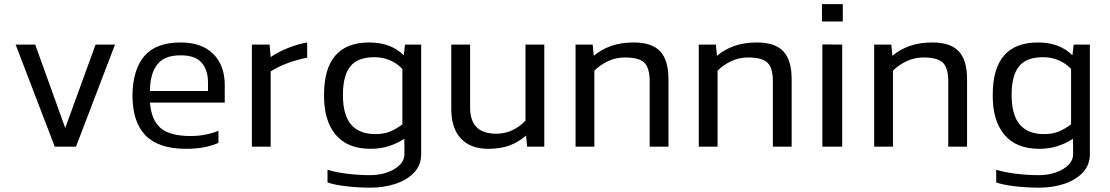

<svg xmlns="http://www.w3.org/2000/svg" viewBox="-20 -696 5265 911"><path d="M340.5 0 525.7 -484.4H433.4L289.5 -88.7L147.1 -484.4H54.2L239.9 0Z M1016.5 -17.9V-75.8Q987.6 -63.4 953.4 -57Q919.1 -50.6 885.1 -50.6Q786.8 -50.6 742.4 -88.2Q698.1 -125.9 691.6 -209.1H1046.4V-292.3Q1046.4 -385.6 992 -440Q937.5 -494.5 836.9 -494.5Q720.6 -494.5 665.4 -430.6Q610.3 -366.7 608.5 -244.5Q608.5 -115.8 671.2 -52.8Q733.9 10.1 862.6 10.1Q907.6 10.1 945.5 3.2Q983.5 -3.7 1016.5 -17.9ZM839.2 -433.4Q905.3 -433.4 936.1 -399.1Q966.9 -364.9 966.9 -304.2V-264.2H691.6Q691.6 -345.1 725.9 -389.7Q760.1 -434.3 839.2 -433.4Z M1264.2 0V-357.1Q1335.5 -402.1 1437.5 -422.3V-494.5Q1392.5 -486.7 1346 -468.1Q1299.6 -449.4 1264.2 -425.1L1259.2 -484.4H1175.1V0Z M1978.4 -484.4V35.4Q1978.4 87.3 1944.6 122.9Q1910.8 158.5 1855.9 176.5Q1801 194.4 1739 194.4Q1681.5 194.4 1624.3 188Q1567.1 181.5 1534 169.6V109.4Q1573.1 121.8 1628.2 128.4Q1683.4 135.1 1733.9 135.1Q1802.8 135.1 1850.9 106.4Q1898.9 77.7 1898.9 35.4L1898.4 -37.7Q1864.4 -15.2 1824.4 -2.5Q1784.5 10.1 1739 10.1Q1627.8 10.1 1571.9 -57.7Q1516.1 -125.5 1517.5 -246.3Q1517.5 -494.5 1732.1 -494.5Q1834.6 -494.5 1895.7 -433.8L1901.7 -484.4ZM1761.5 -59.7Q1801 -59.7 1830.7 -71.9Q1860.3 -84.1 1889.2 -106.2V-369Q1835.5 -424.6 1755.5 -424.6Q1677.8 -424.6 1642.5 -381.4Q1607.1 -338.2 1607.1 -245.4Q1607.1 -150.7 1645.7 -105.2Q1684.3 -59.7 1761.5 -59.7Z M2476.1 -52.8 2481.2 0H2562.5V-484.4H2473.3V-123.6Q2446.7 -95.1 2411.8 -78.4Q2376.8 -61.6 2335.5 -61.6Q2271.6 -61.6 2241 -92.8Q2210.5 -124.1 2210.5 -185.7V-484.4H2121.3V-177.8Q2121.3 -87.8 2166.8 -38.8Q2212.3 10.1 2296 10.1Q2354.8 10.1 2397.1 -5.5Q2439.3 -21.1 2476.1 -52.8Z M2800.1 0V-360.8Q2829 -389.2 2866 -406.2Q2903 -423.3 2944.9 -423.3Q3012.9 -423.3 3037.7 -398Q3062.5 -372.7 3062.5 -311.1V0H3151.7V-320.3Q3151.7 -410.4 3112.4 -452.4Q3073.1 -494.5 2987.6 -494.5Q2927.4 -494.5 2881 -478.4Q2834.6 -462.3 2797.3 -431.5L2792.3 -484.4H2710.9V0Z M3384.7 0V-360.8Q3413.6 -389.2 3450.6 -406.2Q3487.6 -423.3 3529.4 -423.3Q3597.4 -423.3 3622.2 -398Q3647.1 -372.7 3647.1 -311.1V0H3736.2V-320.3Q3736.2 -410.4 3696.9 -452.4Q3657.6 -494.5 3572.2 -494.5Q3511.9 -494.5 3465.5 -478.4Q3419.1 -462.3 3381.9 -431.5L3376.8 -484.4H3295.5V0Z M3978.9 -594.2V-676.5H3880.1V-594.2ZM3976.1 0V-484.4L3881.9 -485.3V0Z M4216.9 0V-360.8Q4245.9 -389.2 4282.9 -406.2Q4319.9 -423.3 4361.7 -423.3Q4429.7 -423.3 4454.5 -398Q4479.3 -372.7 4479.3 -311.1V0H4568.5V-320.3Q4568.5 -410.4 4529.2 -452.4Q4489.9 -494.5 4404.4 -494.5Q4344.2 -494.5 4297.8 -478.4Q4251.4 -462.3 4214.2 -431.5L4209.1 -484.4H4127.8V0Z M5151.2 -484.4V35.4Q5151.2 87.3 5117.4 122.9Q5083.6 158.5 5028.7 176.5Q4973.8 194.4 4911.8 194.4Q4854.3 194.4 4797.1 188Q4739.9 181.5 4706.8 169.6V109.4Q4745.9 121.8 4801 128.4Q4856.2 135.1 4906.7 135.1Q4975.6 135.1 5023.7 106.4Q5071.7 77.7 5071.7 35.4L5071.2 -37.7Q5037.2 -15.2 4997.2 -2.5Q4957.3 10.1 4911.8 10.1Q4800.6 10.1 4744.7 -57.7Q4688.9 -125.5 4690.3 -246.3Q4690.3 -494.5 4904.9 -494.5Q5007.4 -494.5 5068.5 -433.8L5074.4 -484.4ZM4934.3 -59.7Q4973.8 -59.7 5003.4 -71.9Q5033.1 -84.1 5062 -106.2V-369Q5008.3 -424.6 4928.3 -424.6Q4850.6 -424.6 4815.3 -381.4Q4779.9 -338.2 4779.9 -245.4Q4779.9 -150.7 4818.5 -105.2Q4857.1 -59.7 4934.3 -59.7Z"/></svg>

Font: Arad
Style: Regular
Weight: 400
Designer: Mohammad Darvishi
Version: Version 1.010;September 21, 2024;FontCreator 15.0.0.2992 64-